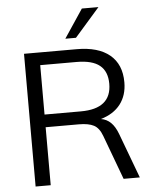

<svg xmlns="http://www.w3.org/2000/svg" viewBox="-61 -976 814 1026"><g transform="rotate(-5 346.5 -463.0)"><path d="M647 0H560L472 -237Q456 -281 427.5 -296Q399 -311 347 -311H169V0H88V-712H371Q486 -712 547.5 -661Q609 -610 609 -514Q609 -444 572.5 -396.5Q536 -349 467 -329Q498 -324 520 -302.5Q542 -281 557 -241ZM364 -379Q528 -379 528 -513Q528 -579 488 -611.5Q448 -644 364 -644H169V-379ZM372 -773H315L417 -926H506Z"/></g></svg>

Font: Muli-Regular
Style: Regular
Weight: 400
Version: Version 2.000